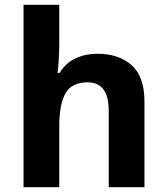

<svg xmlns="http://www.w3.org/2000/svg" viewBox="-20 -780 697 800"><path d="M227 -605Q227 -565 224.5 -528Q222 -491 220 -476H228Q254 -518 295 -537Q336 -556 386 -556Q475 -556 528.5 -508.5Q582 -461 582 -356V0H433V-319Q433 -437 345 -437Q278 -437 252.5 -390.5Q227 -344 227 -257V0H78V-760H227Z"/></svg>

Font: Noto Sans Ol Chiki
Style: Bold
Weight: 700
Designer: Monotype Design Team, Lewis McGuffie
Foundry: Monotype Imaging Inc.
Version: Version 2.003; ttfautohint (v1.8.4.7-5d5b)